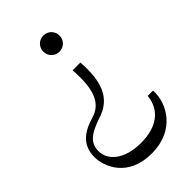

<svg xmlns="http://www.w3.org/2000/svg" viewBox="-216 -570 839 839"><g transform="rotate(-45 203.5 -150.0)"><path d="M228 -500C200 -500 178 -478 178 -450C178 -422 200 -400 228 -400C256 -400 278 -422 278 -450C278 -478 256 -500 228 -500ZM397 9H364C356 92 292 134 199 134C92 134 41 82 41 28C41 -26 79 -48 140 -70C243 -99 267 -181 259 -302H211C220 -172 192 -115 127 -95C68 -78 10 -47 10 33C10 94 53 200 199 200C340 200 402 94 397 9Z"/></g></svg>

Font: Space Cowgirl Light
Style: Regular
Weight: 300
Designer: Valery Marier
Foundry: Valery Marier
Version: Version 1.000;hotconv 1.0.109;makeotfexe 2.5.65596